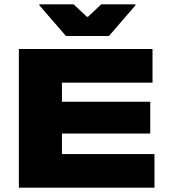

<svg xmlns="http://www.w3.org/2000/svg" viewBox="-20 -865 782 885"><path d="M67 0V-639H265.5V0ZM67 0V-155H692V0ZM170 -249.5V-396H672.5V-249.5ZM67 -484V-639H683V-484ZM284 -699 161.5 -840.5V-845H319.5L380.5 -787.5H385.5L446.5 -845H604.5V-840.5L482 -699Z"/></svg>

Font: Anek Latin Expanded ExtraBold
Style: Regular
Weight: 800
Width: 7
Designer: Yesha Goshar
Foundry: Ek Type
Version: Version 1.003